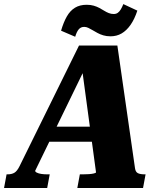

<svg xmlns="http://www.w3.org/2000/svg" viewBox="-67 -937 799 957"><path d="M168 -305.8H427.2L415.8 -230.4H143.6ZM340.4 -605.6H361.2L108.4 -86Q107.8 -81 116.6 -76.5Q125.4 -72 139.3 -70Q153.2 -68 167.6 -68H180.8L168.2 0H-46.8L-34.2 -68H-29.2Q-8.6 -68 4.9 -76.1Q18.4 -84.2 30.4 -108.6L326.8 -710H518L606 -98Q608.8 -79.2 620.8 -73.6Q632.8 -68 654.2 -68H658.6L646 0H318.4L331 -68H346.8Q361.6 -68 376.2 -69Q390.8 -70 400.9 -72.5Q411 -75 411.6 -78ZM484 -756Q464 -756 447.7 -760.9Q431.4 -765.8 418.6 -772.9Q405.8 -780 394.5 -786.6Q383.2 -793.2 373.2 -798.1Q363.2 -803 352.8 -803Q335.8 -803 325.5 -790.9Q315.2 -778.8 307.8 -753.8L237.4 -784Q249.8 -826.4 266.3 -855.2Q282.8 -884 306.9 -898.6Q331 -913.2 364.8 -913.2Q385 -913.2 400.5 -908.6Q416 -904 428.8 -897.1Q441.6 -890.2 452.6 -883.3Q463.6 -876.4 475.2 -871.8Q486.8 -867.2 499.8 -867.2Q511.4 -867.2 519.6 -872.8Q527.8 -878.4 534.6 -889.4Q541.4 -900.4 547.8 -916.6L617.6 -884Q603.6 -841.4 583.6 -812.9Q563.6 -784.4 539 -770.2Q514.4 -756 484 -756Z"/></svg>

Font: Roboto Serif 20pt
Style: Italic
Weight: 400
Italic angle: -10°
Designer: Greg Gazdowicz
Foundry: Commercial Type
Version: Version 1.008